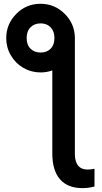

<svg xmlns="http://www.w3.org/2000/svg" viewBox="-20 -785 534 1009"><path d="M12.7 -584.5Q12.7 -658.2 65.2 -711.7Q117.7 -765.1 192.9 -765.1Q266.6 -765.1 319.3 -713.1Q372.1 -661.1 373.5 -587.9V27.3Q375.5 106 439.9 106Q457 106 476.6 102.1V195.3Q445.3 203.6 413.1 203.6Q335.4 203.6 295.2 157Q254.9 110.4 254.9 21V-415Q225.6 -404.3 192.9 -404.3Q144.5 -404.3 103 -428.2Q61.5 -452.1 37.1 -493.9Q12.7 -535.6 12.7 -584.5ZM193.8 -508.8Q226.1 -508.8 246.1 -529.1Q266.1 -549.3 266.1 -585Q266.1 -620.1 246.3 -641.1Q226.6 -662.1 193.8 -662.1Q160.6 -662.1 140.4 -641.6Q120.1 -621.1 120.1 -585Q120.1 -548.8 140.6 -528.8Q161.1 -508.8 193.8 -508.8Z"/></svg>

Font: Roboto Medium
Style: Regular
Weight: 500
Designer: Google
Version: Version 2.134; 2016; ttfautohint (v1.6)